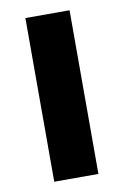

<svg xmlns="http://www.w3.org/2000/svg" viewBox="-68 -583 403 625"><g transform="rotate(-10 133.5 -270.5)"><path d="M60.5 0V-541H206.5V0Z"/></g></svg>

Font: Inter 17pt
Style: Bold
Weight: 700
Version: Version 4.001;git-66647c0bb